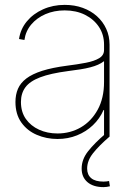

<svg xmlns="http://www.w3.org/2000/svg" viewBox="-20 -557 546 783"><path d="M214.4 9.8Q169.4 9.8 130.1 -7.1Q90.8 -23.9 66.9 -57.6Q43 -91.3 43 -141.1Q43 -170.9 53.2 -194.8Q63.5 -218.8 87.6 -237.1Q111.8 -255.4 152.3 -268.3Q192.9 -281.2 253.4 -289.1Q295.9 -294.4 330.1 -301Q364.3 -307.6 384.3 -319.6Q404.3 -331.5 404.3 -353V-375Q404.3 -416 383.5 -447.3Q362.8 -478.5 326.7 -496.6Q290.5 -514.6 243.7 -514.6Q200.7 -514.6 165.3 -499.3Q129.9 -483.9 107.2 -456.8Q84.5 -429.7 79.6 -394L57.6 -397.9Q63.5 -438.5 89.4 -469.7Q115.2 -501 155.5 -519Q195.8 -537.1 243.7 -537.1Q284.2 -537.1 317.6 -524.9Q351.1 -512.7 375.5 -490.7Q399.9 -468.8 413.3 -439.2Q426.8 -409.7 426.8 -375V0H404.3V-108.4H402.3Q386.7 -72.8 358.9 -46.4Q331.1 -20 294.2 -5.1Q257.3 9.8 214.4 9.8ZM214.4 -12.7Q266.6 -12.7 309.6 -37.6Q352.5 -62.5 378.4 -109.6Q404.3 -156.7 404.3 -222.7V-307.6Q393.6 -299.3 379.9 -293.2Q366.2 -287.1 348.4 -282.5Q330.6 -277.8 307.9 -274.2Q285.2 -270.5 257.3 -267.1Q186 -257.8 143.8 -241.7Q101.6 -225.6 83.5 -200.9Q65.4 -176.3 65.4 -141.1Q65.4 -100.6 85.4 -72Q105.5 -43.5 139.4 -28.1Q173.3 -12.7 214.4 -12.7ZM402.3 206.1Q360.4 206.1 336.7 185.8Q313 165.5 313 130.4Q313 92.8 339.4 59.6Q365.7 26.4 409.2 -10.7L426.8 0Q383.8 37.1 359.6 67.6Q335.4 98.1 335.4 130.4Q335.4 155.8 352.1 169.7Q368.7 183.6 402.3 183.6Q408.7 183.6 414.1 182.9Q419.4 182.1 424.8 181.2L428.2 202.6Q421.9 204.1 415.5 205.1Q409.2 206.1 402.3 206.1Z"/></svg>

Font: Inter 24pt Thin
Style: Regular
Weight: 250
Designer: Rasmus Andersson
Foundry: rsms
Version: Version 4.001;git-66647c0bb